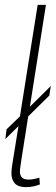

<svg xmlns="http://www.w3.org/2000/svg" viewBox="-20 -760 229 790"><path d="M2 -188 7 -228 62 -281 135 -740H169L103 -321L189 -406L183 -367L96 -281L68 -103Q66 -87 64 -75Q62 -63 62 -53Q62 -40 69.5 -30.5Q77 -21 99 -21Q116 -21 142 -29L144 -1Q116 10 87 10Q55 10 41 -5.5Q27 -21 27 -48Q27 -56 28 -64.5Q29 -73 30 -80L56 -241Z"/></svg>

Font: Georama SemiCondensed ExtraLight
Style: Italic
Weight: 200
Width: 4
Italic angle: -9°
Designer: Jean-Baptiste Levee
Foundry: Production Type
Version: Version 1.000